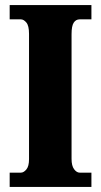

<svg xmlns="http://www.w3.org/2000/svg" viewBox="-20 -734 395 754"><path d="M18 0V-56H62Q73 -56 83.5 -68.5Q94 -81 94 -109V-601Q94 -633 83.5 -645.5Q73 -658 62 -658H18V-714H339V-658H293Q278 -658 269.5 -645Q261 -632 261 -600V-110Q261 -83 271 -69.5Q281 -56 293 -56H339V0Z"/></svg>

Font: Noto Serif Tamil ExtraCondensed Black
Style: Italic
Weight: 900
Width: 2
Italic angle: -12°
Designer: Indian Type Foundry, Tom Grace, and the Monotype Design Team
Foundry: Monotype Imaging Inc.
Version: Version 2.003; ttfautohint (v1.8.4.7-5d5b)